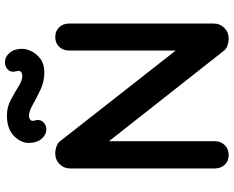

<svg xmlns="http://www.w3.org/2000/svg" viewBox="-104 -839 943 775"><g transform="rotate(-90 367.5 -451.5)"><path d="M606 -700Q630 -700 645 -684Q660 -668 660 -644V-61Q660 -35 642.5 -17.5Q625 0 599 0Q586 0 572.5 -4.5Q559 -9 552 -17L159 -516L185 -532V-56Q185 -32 169.5 -16Q154 0 129 0Q105 0 90 -16Q75 -32 75 -56V-639Q75 -665 92.5 -682.5Q110 -700 136 -700Q150 -700 165 -694.5Q180 -689 187 -678L568 -192L551 -180V-644Q551 -668 566 -684Q581 -700 606 -700ZM233 -736Q211 -736 194.5 -755.5Q178 -775 178 -807Q178 -839 206.5 -867Q235 -895 289 -895Q323 -895 352 -879.5Q381 -864 405.5 -848.5Q430 -833 448 -833Q459 -833 465 -838.5Q471 -844 468 -854Q461 -877 473 -890Q485 -903 503 -903Q526 -903 542 -884Q558 -865 558 -834Q558 -817 548 -796Q538 -775 517 -759.5Q496 -744 463 -744Q426 -744 393 -759.5Q360 -775 333 -790.5Q306 -806 288 -806Q278 -806 271.5 -800.5Q265 -795 268 -785Q275 -763 263 -749.5Q251 -736 233 -736Z"/></g></svg>

Font: Quicksand Light
Style: Bold
Weight: 700
Version: Version 3.004